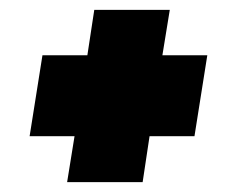

<svg xmlns="http://www.w3.org/2000/svg" viewBox="-20 -524 463 389"><path d="M116 -155 131 -248H40L66 -412H157L171 -504H324L309 -412H400L374 -248H283L269 -155Z"/></svg>

Font: Georama Condensed Black
Style: Italic
Weight: 900
Width: 3
Italic angle: -9°
Designer: Jean-Baptiste Levee
Foundry: Production Type
Version: Version 1.000